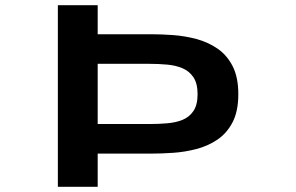

<svg xmlns="http://www.w3.org/2000/svg" viewBox="-20 -720 1140 740"><path d="M203 0V-700H356.5V-588H564Q602 -588 647 -584.8Q692 -581.5 736.5 -569.8Q781 -558 817.8 -533Q854.5 -508 876.5 -465.2Q898.5 -422.5 898.5 -357Q898.5 -291.5 876.5 -249Q854.5 -206.5 817.8 -181.8Q781 -157 736.5 -145.5Q692 -134 647 -131Q602 -128 564 -128H356.5V0ZM356.5 -242H556.5Q591 -242 624.2 -244.8Q657.5 -247.5 683.8 -258.2Q710 -269 725.8 -292.5Q741.5 -316 741.5 -357Q741.5 -398 725.8 -421.8Q710 -445.5 683.8 -456.8Q657.5 -468 624.2 -471Q591 -474 556.5 -474H356.5Z"/></svg>

Font: Trispace Expanded SemiBold
Style: Regular
Weight: 600
Width: 7
Designer: Tyler Finck
Foundry: Etcetera Type Company
Version: Version 1.210; ttfautohint (v1.8.3)